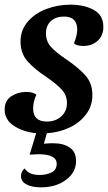

<svg xmlns="http://www.w3.org/2000/svg" viewBox="-27 -550 463 823"><path d="M290 -364Q304 -399 304 -423Q304 -479 247 -479Q212 -479 191 -459.5Q170 -440 170 -407Q170 -373 191.5 -349Q213 -325 258 -295Q313 -257 341 -224.5Q369 -192 369 -142Q369 -96 342 -60Q315 -24 270.5 -3Q226 18 174 21L161 66Q181 64 201 64Q245 64 272 82.5Q299 101 299 140Q299 189 256 221Q213 253 149 253Q110 253 86.5 240.5Q63 228 63 205Q63 184 79 172Q96 200 142 200Q172 200 194 189Q216 178 216 152Q216 111 137 111Q126 111 100 113L128 21Q71 15 32 -11Q-7 -37 -7 -81Q-7 -119 21.5 -137.5Q50 -156 86 -156Q114 -156 129 -144Q115 -114 115 -85Q115 -29 174 -29Q211 -29 235.5 -51Q260 -73 260 -108Q260 -141 238.5 -165Q217 -189 172 -220Q119 -255 90 -288.5Q61 -322 61 -372Q61 -420 91 -456Q121 -492 170.5 -511Q220 -530 275 -530Q334 -530 375 -507.5Q416 -485 416 -435Q416 -397 391.5 -375Q367 -353 330 -353Q302 -353 290 -364Z"/></svg>

Font: Sansita
Style: Italic
Weight: 400
Italic angle: -11°
Designer: Pablo Cosgaya
Foundry: Omnibus-Type
Version: Version 1.006